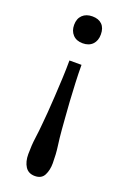

<svg xmlns="http://www.w3.org/2000/svg" viewBox="-144 -599 553 837"><g transform="rotate(20 132.5 -180.0)"><path d="M104 -335H160Q160 -296 162 -252.5Q164 -209 166.5 -167Q169 -125 172 -91.5Q175 -58 176 -40Q179 -3 184 33Q189 69 189 111Q189 143 177 166.5Q165 190 134 190Q104 190 89.5 167.5Q75 145 75 110Q75 69 80 33Q85 -3 88 -40Q90 -58 92.5 -91.5Q95 -125 97.5 -167Q100 -209 102 -252.5Q104 -296 104 -335ZM194 -488Q194 -459 177.5 -442Q161 -425 132 -425Q103 -425 86.5 -442.5Q70 -460 70 -488Q70 -517 87 -533.5Q104 -550 133 -550Q162 -550 178 -534Q194 -518 194 -488Z"/></g></svg>

Font: Domine
Style: Regular
Weight: 400
Designer: Pablo Impallari, Rodrigo Fuenzalida, Brenda Gallo
Foundry: Pablo Impallari, Rodrigo Fuenzalida, Brenda Gallo
Version: Version 2.000;September 19, 2022;FontCreator 14.0.0.2877 64-